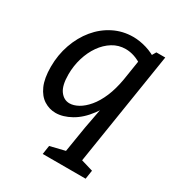

<svg xmlns="http://www.w3.org/2000/svg" viewBox="-181 -659 936 1008"><g transform="rotate(30 286.5 -155.0)"><path d="M228 230 236 177 367 145 318 203 351 0 386 -186 421 -235Q400 -153 359.5 -98.5Q319 -44 270.5 -17Q222 10 178 10Q140 10 107.5 -10.5Q75 -31 55.5 -74.5Q36 -118 36 -188Q36 -260 58.5 -324Q81 -388 121 -436.5Q161 -485 215.5 -512.5Q270 -540 333 -540Q372 -540 414 -527.5Q456 -515 499 -486L457 -494L478 -530H532L416 205L382 143L496 177L488 230ZM216 -70Q241 -70 269 -85.5Q297 -101 323.5 -132.5Q350 -164 370 -211Q390 -258 401 -321L423 -461L440 -427Q411 -447 384 -456Q357 -465 331 -465Q288 -465 252.5 -443Q217 -421 191 -384Q165 -347 150.5 -299Q136 -251 136 -199Q136 -132 159 -101Q182 -70 216 -70Z"/></g></svg>

Font: Bitter Thin Medium
Style: Italic
Weight: 500
Italic angle: -9°
Version: Version 3.021